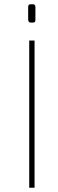

<svg xmlns="http://www.w3.org/2000/svg" viewBox="-20 -880 271 900"><path d="M134 -860Q146 -860 146 -847V-787Q147 -774 134 -774H125Q113 -774 112 -787V-847Q112 -860 123 -860ZM117 0V-690H142V0Z"/></svg>

Font: Taylor Sans Thin
Style: Regular
Weight: 100
Italic angle: -8°
Designer: Natanael Gama
Version: Version 1.001 September 8, 2015